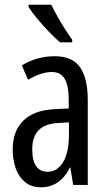

<svg xmlns="http://www.w3.org/2000/svg" viewBox="-20 -786 456 816"><path d="M213 -547Q289 -547 321 -499Q353 -451 353 -362V0H291L279 -74H277Q235 10 154 10Q113 10 86 -12.5Q59 -35 46.5 -71.5Q34 -108 34 -150Q34 -230 80 -274Q126 -318 211 -322L272 -325V-360Q272 -422 255 -451Q238 -480 200 -480Q156 -480 99 -447L73 -508Q136 -547 213 -547ZM225 -263Q117 -257 117 -152Q117 -103 134 -79.5Q151 -56 182 -56Q224 -56 248.5 -97.5Q273 -139 273 -212V-266ZM198 -766Q209 -743 224.5 -715.5Q240 -688 256.5 -662Q273 -636 287 -617V-606H235Q215 -623 188.5 -650.5Q162 -678 138 -707Q114 -736 101 -757V-766Z"/></svg>

Font: Noto Sans ExtraCondensed
Style: Regular
Weight: 400
Width: 2
Designer: Monotype Design Team
Foundry: Monotype Imaging Inc.
Version: Version 2.013; ttfautohint (v1.8.4.7-5d5b)